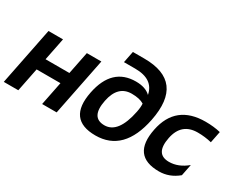

<svg xmlns="http://www.w3.org/2000/svg" viewBox="-101 -1088 1825 1482"><g transform="rotate(30 811.0 -346.5)"><path d="M-8.3 0 94.2 -512.7H223.6L183.6 -312.5H396L436 -512.7H565.4L462.9 0H333.5L375.5 -210H163.1L121.1 0Z M997.1 -315.4Q1006.3 -362.3 1003.4 -390.6Q964.4 -415 894 -415Q771 -415 740.7 -263.7Q707.5 -97.7 831.1 -97.7Q953.6 -97.7 997.1 -315.4ZM1127 -317.4Q1062.5 4.9 810.1 4.9Q559.6 4.9 613.3 -263.7Q663.1 -512.7 875 -512.7Q961.4 -512.7 1005.9 -468.8Q981.4 -595.7 819.3 -595.7H718.8L739.3 -698.2H840.8Q1203.1 -698.2 1127 -317.4Z M1542.5 -63.5Q1466.3 0 1373.5 0Q1129.4 0 1181.6 -261.2Q1231.9 -512.7 1495.6 -512.7Q1568.8 -512.7 1629.4 -498L1608.9 -395.5Q1548.3 -410.2 1484.9 -410.2Q1340.8 -410.2 1311 -261.2Q1279.3 -102.5 1403.8 -102.5Q1486.8 -102.5 1563 -166Z"/></g></svg>

Font: Sansation
Style: Bold Italic
Weight: 700
Designer: Bernd Montag
Version: Version 1.301